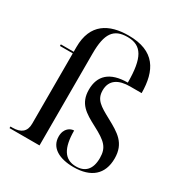

<svg xmlns="http://www.w3.org/2000/svg" viewBox="-177 -900 1001 1048"><g transform="rotate(30 323.5 -376.5)"><path d="M431 10C541 10 603 -43 603 -143C603 -240 544 -273 467 -315C397 -353 360 -374 360 -433C360 -499 408 -526 479 -526H552C551 -667 500 -763 334 -763C212 -763 118 -713 118 -566V-536H37V-526H118V-82C118 -34 90 -10 36 -10H23V0H212V-580C212 -705 246 -753 333 -753C423 -753 458 -693 458 -538C345 -538 293 -486 293 -399C293 -311 346 -280 420 -241C504 -197 532 -171 532 -105C532 -33 498 0 441 0C368 0 335 -55 335 -165C314 -165 278 -148 278 -95C278 -24 343 10 431 10Z"/></g></svg>

Font: Noto Serif Display
Style: Regular
Weight: 400
Designer: Monotype Design Team
Foundry: Monotype Imaging Inc.
Version: Version 2.009